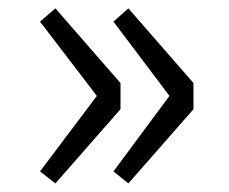

<svg xmlns="http://www.w3.org/2000/svg" viewBox="-20 -507 540 452"><path d="M110.4 -75.2 74.2 -103.5 208 -281.2 74.2 -456.1 110.4 -487.3 263.7 -311.5V-250ZM282.2 -75.2 247.1 -103.5 378.9 -281.2 247.1 -456.1 282.2 -487.3 435.5 -311.5V-250Z"/></svg>

Font: Gen Shin Gothic Monospace Normal
Style: Regular
Weight: 350
Designer: [Source Han Sans]
Ryoko NISHIZUKA  (kana & ideographs); Paul D. Hunt (Latin, Greek & Cyrillic); Wenlong ZHANG  (bopomofo
Version: Version 1.002.20150607